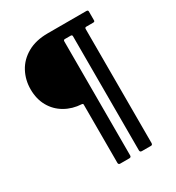

<svg xmlns="http://www.w3.org/2000/svg" viewBox="-195 -861 978 1065"><g transform="rotate(-30 294.5 -328.5)"><path d="M477 -667Q468 -667 468 -657V73Q468 77 466 81Q464 85 458 85H400Q387 85 387 73V-658Q387 -667 377 -667H340Q331 -667 331 -657V73Q331 85 319 85H260Q249 85 249 73V-300Q249 -306 241 -307Q183 -310 136 -337Q89 -364 62.5 -411Q36 -458 36 -520Q36 -580 63 -630.5Q90 -681 143.5 -711.5Q197 -742 274 -742H521Q532 -742 532 -733V-675Q532 -667 521 -667Z"/></g></svg>

Font: Libre Franklin Thin SemiBold
Style: Regular
Weight: 600
Version: Version 3.000